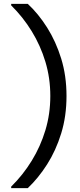

<svg xmlns="http://www.w3.org/2000/svg" viewBox="-20 -831 414 996"><path d="M124 145H38V137Q99 77 144.5 3Q190 -71 215.5 -155.5Q241 -240 241 -333Q241 -426 215.5 -510.5Q190 -595 144.5 -669Q99 -743 38 -803V-811H124Q179 -760 224.5 -688Q270 -616 297.5 -527Q325 -438 325 -333Q325 -228 297.5 -139Q270 -50 224.5 21.5Q179 93 124 145Z"/></svg>

Font: DM Sans 9pt
Style: Regular
Weight: 400
Designer: Colophon Foundry, Jonny Pinhorn
Foundry: Colophon Foundry
Version: Version 4.004;gftools[0.9.30]